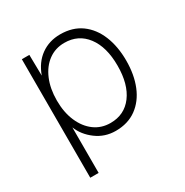

<svg xmlns="http://www.w3.org/2000/svg" viewBox="-160 -673 920 954"><g transform="rotate(-30 300.0 -196.0)"><path d="M87 150V-530H130L132 -410Q155 -474 202.5 -508Q250 -542 313 -542Q384 -542 433 -506.5Q482 -471 507.5 -408.5Q533 -346 533 -265Q533 -184 507.5 -121.5Q482 -59 433 -23.5Q384 12 314 12Q252 12 203.5 -24Q155 -60 135 -111V150ZM311 -35Q391 -35 437 -96.5Q483 -158 483 -265Q483 -372 436.5 -433.5Q390 -495 310 -495Q258 -495 218.5 -466Q179 -437 157 -385Q135 -333 135 -265Q135 -197 157.5 -145Q180 -93 219.5 -64Q259 -35 311 -35Z"/></g></svg>

Font: Geist Mono ExtraLight
Style: Regular
Weight: 200
Monospace: yes
Designer: Basement.studio, Andrés Briganti, Mateo Zaragoza
Foundry: Basement.studio, Vercel, Andrés Briganti, Guido Ferreyra, Mateo Zaragoza
Version: Version 1.500; ttfautohint (v1.8.4.7-5d5b)